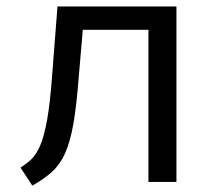

<svg xmlns="http://www.w3.org/2000/svg" viewBox="-20 -560 655 591"><path d="M523.1 -540V0H436.9V-468.2H234.9L222.6 -325.6Q215.9 -235.9 205.9 -179Q195.9 -122.1 180 -87.4Q164.1 -52.8 139.7 -30.8Q115.4 -8.7 79.5 11.3L43.1 -44.1Q62.1 -55.9 77.2 -70.5Q92.3 -85.1 104.1 -113.1Q115.9 -141 124.9 -190.5Q133.8 -240 140 -321.5L156.9 -540Z"/></svg>

Font: FiraCode Nerd Font
Style: Regular
Weight: 400
Designer: Carrois Corporate, Edenspiekermann AG, Nikita Prokopov
Foundry: Carrois Corporate, Edenspiekermann AG, Nikita Prokopov
Version: Version 6.002;Nerd Fonts 2.2.2